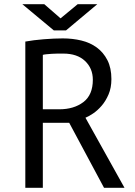

<svg xmlns="http://www.w3.org/2000/svg" viewBox="-20 -890 640 910"><path d="M100 -693Q138 -700 187.5 -704Q237 -708 278 -708Q324 -708 365.5 -698Q407 -688 438.5 -665Q470 -642 489 -605Q508 -568 508 -515Q508 -474 494.5 -442.5Q481 -411 461.5 -388.5Q442 -366 421 -352Q400 -338 385 -332L570 0H473L308 -308H183V0H100ZM280 -636Q267 -636 253 -636Q239 -636 226 -635Q213 -634 201.5 -633Q190 -632 183 -630V-372H261Q330 -372 375 -406Q420 -440 420 -512Q420 -566 383 -601Q346 -636 280 -636ZM293 -746H235L86 -870H190L267 -803L348 -870H441Z"/></svg>

Font: PT Mono
Style: Regular
Weight: 400
Monospace: yes
Designer: A.Korolkova, I.Chaeva
Foundry: ParaType Ltd
Version: Version 1.001W OFL